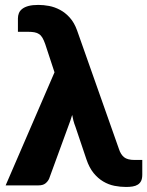

<svg xmlns="http://www.w3.org/2000/svg" viewBox="-20 -755 600 782"><path d="M559.5 -103.5V-44Q559.5 -28 554.8 -18.2Q550 -8.5 541.2 -3Q532.5 2.5 520.2 4.5Q508 6.5 493.5 6.5Q470 6.5 446 1.8Q422 -3 400.5 -15.8Q379 -28.5 361.2 -50.2Q343.5 -72 332 -106L287.5 -238Q282 -252 279 -263.8Q276 -275.5 274 -287Q267 -263.5 257.5 -239L180 -27Q175 -16 165 -8Q155 0 137 0H3L202 -460.5L164 -576Q158.5 -591.5 152.8 -601.2Q147 -611 139 -616.2Q131 -621.5 120.2 -623.5Q109.5 -625.5 94 -625.5H53V-680Q53 -691.5 57 -701.5Q61 -711.5 70.8 -719Q80.5 -726.5 96.5 -730.8Q112.5 -735 136.5 -735Q157 -735 179.8 -730.8Q202.5 -726.5 224.2 -715Q246 -703.5 264.2 -683.2Q282.5 -663 294 -631L464.5 -148Q471.5 -126 485.2 -114.8Q499 -103.5 528.5 -103.5Z"/></svg>

Font: Lato ExtraBold
Style: Regular
Weight: 800
Designer: Lukasz Dziedzic with Adam Twardoch and Botio Nikoltchev
Foundry: tyPoland Lukasz Dziedzic
Version: Version 2.015; 2015-08-06; http://www.latofonts.com/